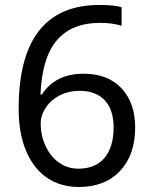

<svg xmlns="http://www.w3.org/2000/svg" viewBox="-20 -744 612 774"><path d="M55.2 -305.2C55.2 -240.2 64.9 -183.6 85 -136.2C124.5 -40.5 200.2 9.8 297.9 9.8C367.7 9.8 423.3 -11.7 463.9 -54.7C504.4 -97.7 524.9 -156.2 524.9 -230C524.9 -296.4 506.3 -349.1 469.7 -388.2C433.1 -427.2 382.3 -446.8 317.9 -446.8C241.2 -446.8 184.6 -418.9 148.9 -362.8H143.1C147.5 -462.9 169.4 -536.1 210 -582.5C250 -628.9 308.1 -651.9 383.8 -651.9C416.5 -651.9 445.3 -647.9 470.2 -640.1V-714.8C449.2 -721.2 419.4 -724.1 381.8 -724.1C164.1 -724.1 55.2 -584.5 55.2 -305.2ZM296.9 -64C267.1 -64 240.7 -72.3 217.8 -88.4C194.8 -104.5 176.8 -127 163.6 -155.8C150.4 -184.1 144 -214.4 144 -247.1C144 -269 151.4 -290.5 165.5 -311.5C193.8 -353 243.2 -377.9 299.8 -377.9C389.2 -377.9 438 -325.2 438 -230C438 -124.5 387.2 -64 296.9 -64Z"/></svg>

Font: Noto Naskh Arabic
Style: Regular
Weight: 400
Designer: Monotype Design Team
Foundry: Monotype Imaging Inc.
Version: Version 1.07